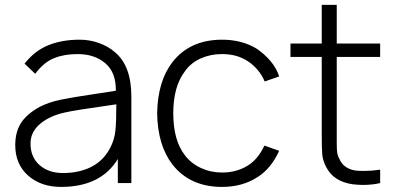

<svg xmlns="http://www.w3.org/2000/svg" viewBox="-20 -738 1587 774"><path d="M455 0V-97Q386.5 15.5 226 15.5Q145.5 15.5 93.5 -30Q41.5 -76 41.5 -153Q41.5 -206.5 65 -242.8Q88.5 -279 140.5 -307.5Q177 -326 224.5 -336Q248.5 -341 283.2 -346.8Q318 -352.5 364.5 -359.5L447 -372Q448 -446.5 404.5 -483Q361.5 -520 292.5 -520Q238.5 -520 198 -503.5Q157 -487.5 122 -440.5L79 -481.5Q120 -533.5 175 -555.8Q230 -578 301 -578Q341.5 -578 379.2 -564.5Q417 -551 444 -527Q509.5 -472 509.5 -349V0ZM449 -317.5Q275.5 -293 241.5 -284.5Q180 -271 141.5 -238.5Q103 -206 103 -159.5Q103 -104.5 139.5 -72.5Q176 -40.5 233.5 -40.5Q300.5 -40.5 349.8 -66.2Q399 -92 425 -143.5Q441 -174.5 445 -209.5Q447 -227 448 -253.8Q449 -280.5 449 -317.5Z M1047 -409.5Q1036.5 -435 1018.2 -456.5Q1000 -478 978.5 -491.5Q935.5 -520 875 -520Q828 -520 788.5 -502.2Q749 -484.5 725 -450Q678.5 -389 678.5 -281Q678.5 -173 725 -112.5Q750.5 -79 790 -60.8Q829.5 -42.5 875 -42.5Q934.5 -42.5 979.5 -71Q1019.5 -95.5 1046 -151L1105.5 -130Q1072 -57.5 1018 -24Q957.5 15.5 875 15.5Q746 15.5 675 -75Q615.5 -152.5 613.5 -281Q615.5 -410 675 -487.5Q746 -578 875 -578Q954 -578 1013.5 -542.5Q1045 -521.5 1069.5 -493Q1094 -464.5 1105.5 -430Z M1337.5 -197V-158.5Q1337.5 -135.5 1339.5 -122Q1341.5 -108.5 1349 -96Q1357 -76 1375.8 -64Q1394.5 -52 1418.5 -50Q1423.5 -49.5 1431 -49.2Q1438.5 -49 1449 -49Q1464 -49 1479.8 -50.2Q1495.5 -51.5 1512.5 -54V0Q1481.5 7.5 1442.5 7.5Q1434.5 7.5 1424.5 6.8Q1414.5 6 1402 5Q1323.5 -6.5 1294.5 -65.5Q1281 -91.5 1279 -116Q1278 -128.5 1277.5 -148Q1277 -167.5 1277 -195V-508.5H1151V-562.5H1277V-718.5H1337.5V-562.5H1512.5V-508.5H1337.5Z"/></svg>

Font: Russisch Sans Light
Style: Regular
Weight: 300
Designer: Michael Sharanda (font) & Cristiano Sobral (main changes)
Foundry: Michael Sharanda
Version: Version 2.00;September 8, 2020;FontCreator 13.0.0.2681 64-bi